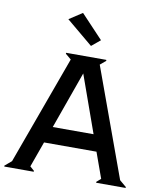

<svg xmlns="http://www.w3.org/2000/svg" viewBox="-100 -1018 903 1095"><g transform="rotate(10 352.0 -470.5)"><path d="M214.8 -891.1 291 -940.9 418.9 -805.2 368.2 -763.2ZM704.1 -4.9 703.1 0H533.2L532.2 -4.9L557.1 -26.9L503.9 -174.8H200.2L147 -26.9L171.9 -4.9L170.9 0H1L0 -4.9L39.1 -38.1L268.1 -667L234.9 -694.8L235.8 -700.2H467.8L469.2 -694.8L436 -667L665 -38.1ZM352.1 -601.1 233.9 -270H470.2Z"/></g></svg>

Font: Tiffany Gothic CC
Style: Regular
Weight: 400
Designer: indestructible type*
Foundry: Cowboy Collective
Version: Version 1.000